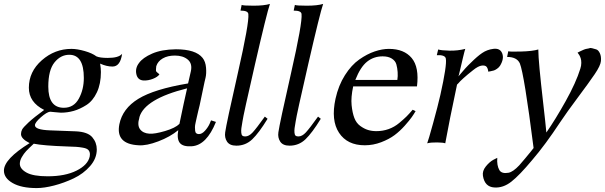

<svg xmlns="http://www.w3.org/2000/svg" viewBox="-79 -730 3081 978"><path d="M543 -456Q534 -391 494 -391Q464 -391 431 -406Q435 -382 435 -363Q435 -303 414.5 -259.5Q394 -216 361 -195Q328 -174 296 -165Q264 -156 231 -156Q224 -156 201.5 -158.5Q179 -161 176 -161Q159 -159 129 -132.5Q99 -106 99 -92Q99 -69 175 -66L308 -61Q368 -58 391 -31Q414 -4 414 31Q414 77 380 116Q346 155 296.5 178.5Q247 202 196.5 215Q146 228 108 228Q30 228 -14.5 202.5Q-59 177 -59 139Q-59 80 72 -1Q28 -23 28 -47Q28 -59 33.5 -70Q39 -81 66.5 -106.5Q94 -132 146 -170Q68 -209 68 -283Q68 -365 134 -423Q200 -481 285 -481Q314 -481 352.5 -470Q391 -459 412 -443Q430 -435 470 -435Q526 -435 543 -456ZM246 -181Q297 -181 322.5 -227.5Q348 -274 348 -333Q348 -451 274 -451Q230 -451 198.5 -412Q167 -373 167 -289Q167 -181 246 -181ZM378 67Q379 63 379 56Q379 43 371.5 34.5Q364 26 344.5 22.5Q325 19 310 18Q295 17 261 16Q143 12 93 2Q66 27 54 40Q42 53 32 70.5Q22 88 22 104Q22 130 56 149Q90 168 164 168Q253 168 311 139Q369 110 378 67Z M1021 -109Q973 10 898 15Q853 18 837 -2Q821 -22 829 -67Q788 -33 727.5 -10Q667 13 627 10Q509 4 529 -97Q545 -177 625.5 -226.5Q706 -276 879 -305L893 -366Q902 -406 877.5 -426.5Q853 -447 812 -447Q775 -447 750 -432.5Q725 -418 717 -393Q715 -375 715.5 -370Q716 -365 724 -359Q732 -353 733 -351Q724 -338 700 -328.5Q676 -319 652 -320Q622 -322 615.5 -352.5Q609 -383 629 -409Q648 -436 696 -457Q744 -478 817 -479Q918 -479 953 -435Q968 -416 970.5 -385.5Q973 -355 968 -334L963 -313L938 -194Q935 -182 930.5 -163.5Q926 -145 923.5 -133Q921 -121 917.5 -106Q914 -91 914 -82Q914 -73 915 -64Q916 -55 921 -51Q926 -47 934 -47Q950 -47 965.5 -64.5Q981 -82 989 -100L996 -117ZM874 -280Q658 -226 631 -133V-131Q619 -92 634.5 -71.5Q650 -51 682 -49Q709 -47 761.5 -62.5Q814 -78 835 -99Q859 -215 874 -280Z M1296 -710Q1280 -664 1220 -403Q1160 -142 1156 -111Q1152 -89 1150.5 -77Q1149 -65 1150 -54Q1151 -43 1155.5 -39Q1160 -35 1170 -35Q1189 -35 1208 -55.5Q1227 -76 1270 -136L1284 -125Q1240 -53 1206 -20.5Q1172 12 1125 12Q1091 12 1077.5 -8.5Q1064 -29 1068 -56Q1074 -100 1132.5 -357.5Q1191 -615 1186 -658Q1185 -676 1146 -676L1152 -705Q1159 -701 1212.5 -701Q1266 -701 1296 -710Z M1567 -710Q1551 -664 1491 -403Q1431 -142 1427 -111Q1423 -89 1421.5 -77Q1420 -65 1421 -54Q1422 -43 1426.5 -39Q1431 -35 1441 -35Q1460 -35 1479 -55.5Q1498 -76 1541 -136L1555 -125Q1511 -53 1477 -20.5Q1443 12 1396 12Q1362 12 1348.5 -8.5Q1335 -29 1339 -56Q1345 -100 1403.5 -357.5Q1462 -615 1457 -658Q1456 -676 1417 -676L1423 -705Q1430 -701 1483.5 -701Q1537 -701 1567 -710Z M2045 -290H1720Q1708 -234 1712 -194.5Q1716 -155 1726 -129Q1736 -103 1756 -88.5Q1776 -74 1795.5 -68Q1815 -62 1838 -62Q1871 -62 1900.5 -72.5Q1930 -83 1954.5 -103.5Q1979 -124 1992 -137Q2005 -150 2023 -171L2038 -164Q2030 -150 2018.5 -133.5Q2007 -117 1982.5 -89.5Q1958 -62 1930.5 -41.5Q1903 -21 1862.5 -5.5Q1822 10 1779 10Q1690 10 1648 -53.5Q1606 -117 1630 -227Q1645 -295 1678 -347Q1711 -399 1751 -427Q1791 -455 1829.5 -468Q1868 -481 1902 -481Q1979 -481 2018 -434.5Q2057 -388 2045 -290ZM1945 -323Q1948 -342 1946.5 -363Q1945 -384 1940 -402Q1935 -420 1917 -431.5Q1899 -443 1870 -443Q1825 -443 1791 -416Q1757 -389 1731 -323Z M2468 -395Q2462 -386 2452.5 -379.5Q2443 -373 2436.5 -371Q2430 -369 2419.5 -367Q2409 -365 2408 -365Q2407 -379 2400.5 -388.5Q2394 -398 2375.5 -396Q2357 -394 2330 -372Q2302 -350 2282 -332Q2262 -314 2256 -306L2249 -299Q2209 -111 2189 0Q2179 -4 2147.5 -4.5Q2116 -5 2097 0Q2103 -15 2127 -102Q2151 -189 2164 -246Q2198 -398 2192 -431Q2189 -451 2146 -449L2153 -478Q2168 -473 2210 -472Q2252 -471 2291 -481Q2288 -473 2279.5 -437.5Q2271 -402 2264 -371.5Q2257 -341 2256 -341Q2294 -387 2320 -411Q2352 -443 2377 -460Q2402 -477 2433 -481Q2468 -486 2479 -458.5Q2490 -431 2468 -395Z M2982 -419Q2980 -396 2950.5 -352.5Q2921 -309 2864.5 -233.5Q2808 -158 2774 -107Q2699 7 2632 85Q2567 163 2525.5 195.5Q2484 228 2439 225Q2390 222 2381 166Q2377 141 2395.5 118Q2414 95 2434 84L2454 74Q2451 113 2465 137Q2477 156 2511 150Q2534 146 2566 112Q2578 98 2596 77Q2614 56 2626 40.5Q2638 25 2639 24Q2591 -353 2569 -407Q2554 -440 2504 -440L2510 -469Q2515 -466 2574 -467.5Q2633 -469 2663 -478Q2663 -447 2669.5 -377.5Q2676 -308 2688 -204Q2700 -100 2704 -55Q2750 -121 2802.5 -215Q2855 -309 2877 -380Q2882 -395 2882 -409.5Q2882 -424 2879 -433Q2876 -442 2872 -449Q2868 -456 2865 -459L2863 -462L2867 -464Q2870 -466 2876 -468.5Q2882 -471 2889 -474.5Q2896 -478 2905 -480.5Q2914 -483 2923 -484Q2926 -487 2936.5 -484.5Q2947 -482 2958 -478.5Q2969 -475 2976.5 -459Q2984 -443 2982 -419Z"/></svg>

Font: GFS Artemisia
Style: Italic
Weight: 400
Italic angle: -12°
Designer: Takis Katsoulidis and George D. Matthiopoulos
Foundry: George Matthiopoulos and Takis Katsoulidis
Version: Version 1.0